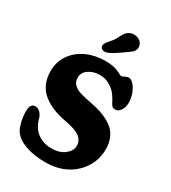

<svg xmlns="http://www.w3.org/2000/svg" viewBox="-228 -1062 1064 1194"><g transform="rotate(30 304.5 -465.0)"><path d="M353.5 -804.2Q321.3 -781.7 301.8 -772.2Q282.2 -762.7 266.6 -762.7Q253.9 -762.7 245.8 -769.8Q237.8 -776.9 237.8 -787.6Q237.8 -791 238.5 -794.7Q239.3 -798.3 240.2 -801Q241.2 -803.7 243.9 -807.9Q246.6 -812 248 -814.5Q249.5 -816.9 253.9 -822.3Q258.3 -827.6 260.3 -830.1Q262.2 -832.5 268.1 -839.1Q273.9 -845.7 276.4 -848.6Q289.1 -863.3 300 -886Q311 -908.7 316.4 -915.5Q339.4 -946.8 375 -946.8Q401.9 -946.8 420.4 -931.2Q439 -915.5 439 -891.6Q439 -870.1 423.8 -855Q416 -848.1 406.2 -840.8Q396.5 -833.5 379.4 -822Q362.3 -810.5 353.5 -804.2ZM122.6 -203.1Q137.7 -141.1 180.2 -108.6Q222.7 -76.2 280.8 -76.2Q340.3 -76.2 376.2 -104.7Q412.1 -133.3 412.1 -168.5Q412.1 -207 380.4 -230.7Q348.6 -254.4 272.5 -267.6Q221.2 -277.3 181.4 -293.2Q141.6 -309.1 107.9 -335Q74.2 -360.8 56.2 -400.4Q38.1 -439.9 38.1 -491.7Q38.1 -558.6 74.7 -610.4Q111.3 -662.1 171.6 -689Q231.9 -715.8 304.2 -715.8Q335.4 -715.8 360.1 -710.7Q384.8 -705.6 396.5 -699.5Q408.2 -693.4 418.2 -688.2Q428.2 -683.1 433.6 -683.1Q441.4 -683.1 455.6 -690.9Q469.7 -698.7 478.5 -698.7Q499 -698.7 517.8 -676.8Q536.6 -654.8 547.4 -623Q558.1 -591.3 558.1 -562Q558.1 -530.3 543 -507.1Q527.8 -483.9 505.4 -483.9Q496.6 -483.9 490.5 -486.1Q484.4 -488.3 479 -495.1Q473.6 -502 471.4 -506.1Q469.2 -510.3 463.4 -522Q447.3 -551.8 432.1 -568.8Q411.1 -592.8 381.1 -607.9Q351.1 -623 318.8 -623Q271.5 -623 238 -600.1Q204.6 -577.1 204.6 -540.5Q204.6 -524.9 209 -512.5Q213.4 -500 223.9 -490.7Q234.4 -481.4 245.4 -474.9Q256.3 -468.3 276.4 -462.6Q296.4 -457 313 -453.4Q329.6 -449.7 356.9 -444.3Q396 -436.5 426 -427Q456.1 -417.5 486.1 -401.1Q516.1 -384.8 535.6 -364Q555.2 -343.3 567.1 -312Q579.1 -280.8 579.1 -241.7Q579.1 -131.8 499.3 -57.1Q419.4 17.6 291.5 17.6Q212.4 17.6 151.6 -3.4Q90.8 -24.4 63 -63.5Q51.8 -77.6 41 -116.2Q30.3 -154.8 30.3 -196.8Q30.3 -253.4 65.9 -253.4Q86.9 -253.4 101.6 -238.3Q116.2 -223.1 122.6 -203.1Z"/></g></svg>

Font: Cooper*
Style: Bold
Weight: 700
Designer: Owen Earl
Foundry: indestructible type*
Version: Version 0.001